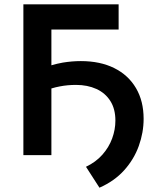

<svg xmlns="http://www.w3.org/2000/svg" viewBox="-20 -720 718 891"><path d="M88.5 0V-700H530.5V-583H218.5V-417Q245.5 -425 271.5 -429.5Q314.5 -436.5 355 -436.5Q445 -436.5 510.2 -404Q575.5 -371.5 611 -311.2Q646.5 -251 646.5 -168.5Q646.5 -105 624.2 -43Q602 19 556.5 69.8Q511 120.5 441.5 151L379 54Q425 32 455.2 -2.2Q485.5 -36.5 500.5 -77.5Q515.5 -118.5 515.5 -160.5Q515.5 -214.5 492 -251.5Q468.5 -288.5 427.2 -307.2Q386 -326 332.5 -326Q293.5 -326 257.5 -319Q238.5 -315.5 218.5 -309.5V0Z"/></svg>

Font: Geologica EX Med
Style: Regular
Weight: 500
Designer: Sindre Bremnes, Frode Helland
Foundry: Monokrom Skriftforlag AS
Version: Version 1.010;gftools[0.9.28]